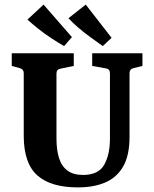

<svg xmlns="http://www.w3.org/2000/svg" viewBox="-20 -804 669 833"><path d="M598 -573V-518L558 -508Q542 -504 542 -487V-210Q542 -130 514.5 -82Q487 -34 437 -12.5Q387 9 318 9Q200 9 141.5 -43.5Q83 -96 83 -215V-487Q83 -503 67 -508L31 -518V-573H300V-518L242 -506Q225 -503 225 -485V-203Q225 -154 236 -118.5Q247 -83 272.5 -64Q298 -45 340 -45Q407 -45 432 -89Q457 -133 457 -203V-486Q457 -504 441 -507L380 -518V-573ZM464 -640 426 -604Q402 -621 374.5 -641Q347 -661 321.5 -682.5Q296 -704 277 -725L352 -784ZM292 -643 258 -604Q232 -619 203 -638Q174 -657 147 -678.5Q120 -700 99 -719L169 -784Z"/></svg>

Font: Rasa
Style: Regular
Weight: 400
Designer: Anna Giedrys (Yrsa+Rasa design), David Brezina (Yrsa art-direction, Rasa art-direction, design)
Foundry: Rosetta Type Foundry
Version: Version 2.004